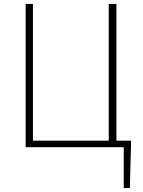

<svg xmlns="http://www.w3.org/2000/svg" viewBox="-20 -746 724 973"><path d="M570 -33V-726H531V-33H147V-726H110V0H607V207H638L644 -13V-33Z"/></svg>

Font: Noto Sans T Chinese Thin
Style: Regular
Weight: 100
Designer: Ryoko NISHIZUKA (kana & ideographs); Paul D. Hunt (Latin, Greek & Cyrillic); Wenlong ZHANG (bopomofo); Sandoll Communica
Foundry: Adobe Systems Incorporated
Version: Version 1.000;PS 1;hotconv 1.0.78;makeotf.lib2.5.61930